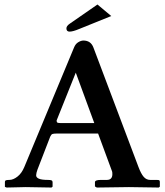

<svg xmlns="http://www.w3.org/2000/svg" viewBox="-20 -840 739 861"><path d="M417 -819.8 479 -768.1 335 -710Q307.1 -698.2 292 -698.2Q277.8 -698.2 277.8 -712.9Q277.8 -723.6 293 -733.9ZM252.9 -288.1H402.8L319.8 -514.2L233.9 -299.8Q233.9 -292.5 237.1 -290.3Q240.2 -288.1 252.9 -288.1ZM147.9 -79.1Q142.6 -64.5 142.1 -54.4Q141.6 -44.4 154.1 -38.8Q166.5 -33.2 194.8 -33.2Q207 -33.2 211.4 -31Q215.8 -28.8 215.8 -22.9V-2.9L210.9 1Q119.1 -1 95.2 -1L9.8 1L2 -2V-22.9Q2 -29.8 6.6 -31.5Q11.2 -33.2 22 -33.2Q39.1 -33.2 58.1 -47.9Q77.1 -62.5 88.9 -90.8L312 -627Q318.4 -643.1 330.8 -650.6Q343.3 -658.2 354 -658.2Q387.2 -658.2 398.9 -627L601.1 -90.8Q612.3 -61 624.3 -47.1Q636.2 -33.2 653.8 -33.2H682.1Q692.9 -33.2 694.8 -31.2Q696.8 -29.3 696.8 -22.9V-2.9L691.9 1Q596.2 -1 558.1 -1L414.1 1L405.8 -3.9V-22.9Q405.8 -33.2 432.1 -33.2H459Q483.9 -33.2 483.9 -59.1Q483.9 -70.3 481.9 -73.2L419.9 -241.2H235.8Q220.2 -241.2 214.8 -239Q209.5 -236.8 205.1 -227.1Z"/></svg>

Font: Linux Libertine G
Style: Semibold
Weight: 600
Designer: Philipp H. Poll
Foundry: Philipp H. Poll
Version: Version 5.1.1